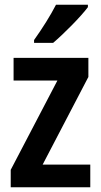

<svg xmlns="http://www.w3.org/2000/svg" viewBox="-20 -786 422 806"><path d="M349 -756V-766H215C192 -721 158 -667 123 -618V-606H203C249 -645 321 -718 349 -756ZM359 0V-95H159L351 -463V-543H37V-448H221L25 -73V0Z"/></svg>

Font: Noto Sans Lao UI Cond SemBd
Style: Regular
Weight: 600
Width: 3
Designer: Monotype Design Team
Foundry: Monotype Imaging Inc.
Version: Version 2.000